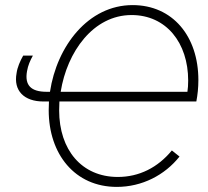

<svg xmlns="http://www.w3.org/2000/svg" viewBox="-20 -726 815 753"><path d="M150 -328H172L171 -294C171 -121 274 7 438 7C537 7 626 -39 684 -112L654 -136C599 -69 526 -32 442 -32C300 -32 212 -139 212 -293L213 -328H750C755 -354 758 -382 758 -412C758 -584 657 -706 500 -706C326 -706 203 -545 176 -366H163C102 -366 76 -391 86 -447C90 -470 98 -488 109 -508H71C59 -487 48 -462 45 -439C32 -370 75 -328 150 -328ZM218 -366C243 -523 346 -667 496 -667C632 -667 718 -558 718 -410C718 -393 717 -379 715 -366Z"/></svg>

Font: Fixel Text 20240404 ExtraLight
Style: Italic
Weight: 200
Width: 4
Italic angle: -10°
Designer: AlfaBravo + MacPaw
Foundry: Kyrylo Tkachov, Marchela Mozhyna, Serhii Makarenko, Maria Weinstein, Zakhar Kryvoshyya
Version: Version 1.211;Glyphs 3.2 (3225)